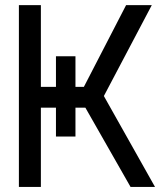

<svg xmlns="http://www.w3.org/2000/svg" viewBox="-20 -739 648 759"><path d="M201.2 -516.6H278.3V-199.2H201.2ZM54.7 0V-718.8H141.6V-395.5H311.5L478.5 -718.8H580.1L390.6 -359.4L592.8 0H496.1L317.4 -313.5H141.6V0Z"/></svg>

Font: Inter Display V
Style: Regular
Weight: 400
Designer: Rasmus Andersson
Foundry: rsms
Version: Version 3.015;git-src